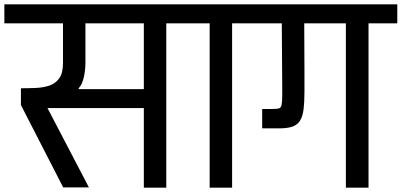

<svg xmlns="http://www.w3.org/2000/svg" viewBox="-56 -861 1843 881"><path d="M-36 -754V-841H840V-754H707V0H604V-365H162L352 -1H234L40 -379V-456Q75 -456 109 -457.5Q143 -459 171 -468.5Q199 -478 216 -502Q233 -526 233 -571V-754ZM305 -452H604V-754H336V-574Q336 -541 329 -508Q322 -475 305 -456Z M769 -754V-841H1146V-754H1009V0H906V-754Z M1239 -465 1237 -754H1074V-841H1767V-754H1635V0H1531V-754H1340L1341 -536V-440Q1341 -392 1337 -360Q1333 -328 1321.5 -308.5Q1310 -289 1287 -280.5Q1264 -272 1225 -272H1147V-361H1194Q1214 -361 1223.5 -363.5Q1233 -366 1236 -379Q1239 -392 1239 -422Z"/></svg>

Font: Matangi SemiBold
Style: Regular
Weight: 600
Designer: Prashant Pant
Foundry: The Graphic Ant
Version: Version 3.002